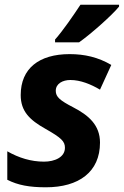

<svg xmlns="http://www.w3.org/2000/svg" viewBox="-20 -786 526 816"><path d="M214 -618V-606H316C367 -642 457 -722 486 -758V-766H322C291 -719 247 -655 214 -618ZM175 10C315 10 405 -55 405 -180C405 -254 357 -296 291 -330C235 -359 217 -374 217 -400C217 -431 247 -446 279 -446C322 -446 366 -428 405 -405L453 -510C397 -543 339 -556 276 -556C146 -556 68 -495 68 -382C68 -313 106 -276 174 -238C241 -200 256 -185 256 -158C256 -118 213 -99 167 -99C112 -99 60 -115 11 -143V-22C56 1 105 10 175 10Z"/></svg>

Font: Noto Sans
Style: Bold Italic
Weight: 700
Italic angle: -12°
Designer: Monotype Design Team
Foundry: Monotype Imaging Inc.
Version: Version 2.013